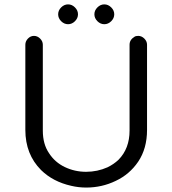

<svg xmlns="http://www.w3.org/2000/svg" viewBox="-20 -844 780 869"><path d="M256.8 -748Q270.5 -734.4 288.1 -734.4Q305.7 -734.4 319.3 -748Q333 -761.7 333 -779.3Q333 -796.9 319.3 -810.5Q305.7 -824.2 288.1 -824.2Q270.5 -824.2 256.8 -810.5Q243.2 -796.9 243.2 -779.3Q243.2 -761.7 256.8 -748ZM420.9 -748Q434.6 -734.4 452.1 -734.4Q469.7 -734.4 483.4 -748Q497.1 -761.7 497.1 -779.3Q497.1 -796.9 483.4 -810.5Q469.7 -824.2 452.1 -824.2Q434.6 -824.2 420.9 -810.5Q407.2 -796.9 407.2 -779.3Q407.2 -761.7 420.9 -748ZM645.5 -255.9V-641.6Q645.5 -657.2 633.3 -669.4Q621.1 -681.6 605.5 -681.6Q594.7 -681.6 588.9 -677.7Q566.4 -664.1 566.4 -641.6V-252.9Q566.4 -171.9 516.6 -121.1Q495.1 -100.6 466.8 -86.9Q420.9 -66.4 369.6 -66.4Q318.4 -66.4 273.4 -87.9Q228.5 -109.4 202.1 -150.4Q173.8 -191.4 173.8 -252.9V-641.6Q173.8 -657.2 161.6 -669.4Q149.4 -681.6 133.8 -681.6Q118.2 -681.6 106.4 -669.4Q94.7 -657.2 94.7 -641.6V-255.9Q94.7 -145.5 166 -74.2Q219.7 -21.5 302.7 -2.9Q335.9 4.9 370.1 4.9Q441.4 4.9 503.9 -25.4Q566.4 -54.7 605.5 -112.3Q645.5 -171.9 645.5 -255.9Z"/></svg>

Font: FakePearl
Style: Light
Weight: 350
Version: Version 1.2